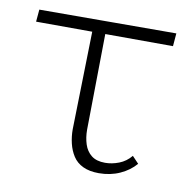

<svg xmlns="http://www.w3.org/2000/svg" viewBox="-56 -466 527 526"><g transform="rotate(10 207.5 -203.0)"><path d="M10 -375 13 -409 394 -410 391 -374ZM160 -102 167 -407H203L199 -108Q199 -86 205 -67.5Q211 -49 225 -38Q239 -27 263 -27Q282 -27 301.5 -34.5Q321 -42 335 -59L353 -40Q336 -20 309.5 -8Q283 4 251 4Q225 4 207 -4.5Q189 -13 179 -28.5Q169 -44 164.5 -63Q160 -82 160 -102Z"/></g></svg>

Font: Ysabeau ExtraLight
Style: Regular
Weight: 250
Designer: Christian Thalmann (Catharsis Fonts)
Version: Version 2.002